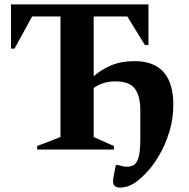

<svg xmlns="http://www.w3.org/2000/svg" viewBox="-20 -680 860 873"><path d="M149 0V-16L255 -57V-605H126L46 -459H30V-660H655V-475H639L559 -605H406V-333Q436 -361 482.5 -381.5Q529 -402 592 -402Q680 -402 724 -352Q768 -302 768 -205Q768 -140 750.5 -82.5Q733 -25 707.5 19.5Q682 64 659 90Q624 131 592 152Q560 173 526 173Q512 173 503 166.5Q494 160 494 144Q494 128 507 70H515Q530 74 538.5 76Q547 78 558 78Q576 78 589.5 69.5Q603 61 610.5 33.5Q618 6 618 -50V-178Q618 -244 593 -277Q568 -310 505 -310Q475 -310 450 -302Q425 -294 406 -280V-57L498 -16V0Z"/></svg>

Font: Spectral SC
Style: Bold
Weight: 700
Designer: Jean-Baptiste Levee
Foundry: Production Type
Version: Version 2.001